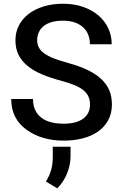

<svg xmlns="http://www.w3.org/2000/svg" viewBox="-20 -741 658 1026"><path d="M320 10.5Q263 10.5 213.8 -3.5Q164.5 -17.5 123 -47Q40 -105.5 40 -212H156.5Q156.5 -177.5 168.2 -152.8Q180 -128 201.2 -111.8Q222.5 -95.5 252.8 -87.8Q283 -80 320 -80Q387.5 -80 424.2 -106.8Q461 -133.5 461 -182Q461 -205 453.2 -223.5Q445.5 -242 428 -257Q410.5 -272 381.8 -284.5Q353 -297 310.5 -308.5Q249.5 -324.5 203.2 -344.2Q157 -364 125.8 -390Q94.5 -416 78.5 -449.2Q62.5 -482.5 62.5 -525.5Q62.5 -569 81 -605Q99.5 -641 133.2 -666.8Q167 -692.5 213.8 -706.8Q260.5 -721 317 -721Q376 -721 424 -704.2Q472 -687.5 506 -658.5Q540 -629.5 558.5 -589.8Q577 -550 577 -504.5H460.5Q460.5 -531.5 451.8 -554.5Q443 -577.5 425.2 -594.2Q407.5 -611 380.2 -620.8Q353 -630.5 316 -630.5Q281.5 -630.5 255.5 -622.8Q229.5 -615 212.5 -601Q195.5 -587 187 -567.8Q178.5 -548.5 178.5 -526Q178.5 -504 187.8 -486.8Q197 -469.5 217 -455.2Q237 -441 268.2 -428.8Q299.5 -416.5 343.5 -404.5Q403 -388.5 447 -367.5Q491 -346.5 520.2 -319.5Q549.5 -292.5 563.8 -258.8Q578 -225 578 -183Q578 -135.5 558.5 -99.2Q539 -63 504.5 -38.5Q470 -14 422.8 -1.8Q375.5 10.5 320 10.5ZM286 265.5 225.5 229Q244 199 253 167.8Q262 136.5 262 99V43H357V95Q357 118 352 141.2Q347 164.5 338 186.8Q329 209 315.8 229Q302.5 249 286 265.5Z"/></svg>

Font: Roberto Sans Medium
Style: Regular
Weight: 500
Designer: Google (font) & Cristiano Sobral (main changes)
Version: Version 1.000;October 12, 2021;FontCreator 14.0.0.2814 64-bi